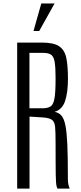

<svg xmlns="http://www.w3.org/2000/svg" viewBox="-20 -1110 479 1130"><path d="M81.1 0V-859.4H227.1Q296.4 -859.4 328.6 -837.4Q360.8 -815.4 370.4 -768.6Q379.9 -721.7 379.9 -647.5Q379.9 -564.9 362.8 -514.6Q345.7 -464.4 300.8 -451.7Q325.7 -447.8 341.3 -429.9Q356.9 -412.1 365 -371.8Q373 -331.5 376.2 -260.7Q379.4 -189.9 379.4 -80.1Q379.4 -68.4 379.4 -59.3Q379.4 -50.3 379.9 -43Q380.4 -35.6 381.6 -29.1Q382.8 -22.5 384.8 -15.4Q386.7 -8.3 390.1 0H317.9Q314.9 -5.9 313 -13.9Q311 -22 309.8 -37.6Q308.6 -53.2 308.1 -81.5Q307.6 -109.9 307.4 -156.2Q307.1 -202.6 307.1 -272Q307.1 -331.1 304.4 -361.8Q301.8 -392.6 285.9 -404.5Q270 -416.5 231 -418.9L153.8 -423.8V0ZM153.3 -472.7H229.5Q260.7 -472.7 277.6 -483.6Q294.4 -494.6 300.8 -531.5Q307.1 -568.4 307.1 -645.5V-651.9Q307.1 -715.3 301.5 -746.6Q295.9 -777.8 280.3 -788.3Q264.6 -798.8 234.9 -798.8H153.3ZM177.2 -927.7 223.1 -1089.8H301.3L210.9 -927.7Z"/></svg>

Font: Antonio Thin
Style: Regular
Weight: 250
Designer: Vernon Adams
Foundry: Vernon Adams
Version: Version 1.002